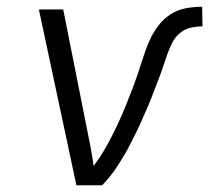

<svg xmlns="http://www.w3.org/2000/svg" viewBox="-20 -548 640 568"><path d="M206 0 95 -520H167L236 -173Q242 -144 247.5 -115Q253 -86 257 -57Q273 -78 286 -100Q299 -122 310.5 -144.5Q322 -167 332.5 -190Q343 -213 352.5 -236.5Q362 -260 371 -283.5Q380 -307 388 -330.5Q396 -354 403.5 -378Q411 -402 421 -425Q431 -448 446.5 -469.5Q462 -491 483.5 -505Q505 -519 529.5 -523.5Q554 -528 578 -528L579 -470Q562 -470 544 -466Q526 -462 511.5 -449.5Q497 -437 489 -420.5Q481 -404 475 -387.5Q469 -371 463.5 -354Q458 -337 451.5 -320Q445 -303 438.5 -286Q432 -269 425.5 -252.5Q419 -236 411.5 -219.5Q404 -203 397 -186.5Q390 -170 381.5 -153.5Q373 -137 365 -121Q357 -105 347.5 -89Q338 -73 328 -57.5Q318 -42 306.5 -27.5Q295 -13 282 0Z"/></svg>

Font: Iosevka Aile Light
Style: Italic
Weight: 300
Italic angle: -9°
Designer: Belleve Invis
Foundry: Belleve Invis
Version: Version 31.1.0; ttfautohint (v1.8.4)